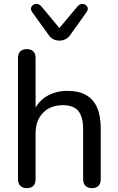

<svg xmlns="http://www.w3.org/2000/svg" viewBox="-20 -966 612 993"><path d="M118 7Q97 7 85 -5Q73 -17 73 -40V-666Q73 -689 85 -700.5Q97 -712 118 -712Q140 -712 152 -700.5Q164 -689 164 -666V-381H151Q172 -438 219.5 -467Q267 -496 328 -496Q387 -496 425 -474.5Q463 -453 482 -410Q501 -367 501 -302V-40Q501 -17 489.5 -5Q478 7 456 7Q434 7 422 -5Q410 -17 410 -40V-297Q410 -362 385 -392Q360 -422 305 -422Q241 -422 202.5 -382.5Q164 -343 164 -276V-40Q164 7 118 7ZM287 -756Q270 -756 256 -763Q242 -770 231 -786L146 -904Q138 -915 140.5 -925Q143 -935 152.5 -941Q162 -947 173 -945.5Q184 -944 194 -933L287 -821L381 -933Q391 -944 402 -945.5Q413 -947 422 -941Q431 -935 433.5 -925.5Q436 -916 428 -904L344 -786Q333 -770 318.5 -763Q304 -756 287 -756Z"/></svg>

Font: Nunito ExtraLight Medium
Style: Regular
Weight: 500
Version: Version 3.602